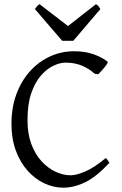

<svg xmlns="http://www.w3.org/2000/svg" viewBox="-20 -872 576 907"><path d="M278.8 14.6Q233.4 14.6 189.9 -5.6Q146.5 -25.9 111.3 -64.7Q76.2 -103.5 55.2 -159.4Q34.2 -215.3 34.2 -286.1Q34.2 -364.3 57.6 -427.5Q81.1 -490.7 122.1 -535.9Q163.1 -581.1 216.6 -605.5Q270 -629.9 330.1 -629.9Q382.3 -629.9 422.4 -615.5Q462.4 -601.1 487.8 -581.1Q491.7 -578.1 483.4 -566.4Q475.1 -554.7 463.4 -541.7Q451.7 -528.8 443.8 -521L426.8 -523.9Q402.3 -546.9 367.9 -561.5Q333.5 -576.2 289.1 -576.2Q264.2 -576.2 233.4 -562Q202.6 -547.9 174.3 -516.1Q146 -484.4 127.9 -432.4Q109.9 -380.4 109.9 -304.2Q109.9 -239.3 128.4 -190.4Q147 -141.6 177.2 -109.1Q207.5 -76.7 243.4 -60.3Q279.3 -43.9 314 -43.9Q340.3 -43.9 382.8 -62Q425.3 -80.1 479 -125Q484.4 -123 489.3 -114.5Q494.1 -106 497.1 -103Q435.1 -36.6 382.3 -11Q329.6 14.6 278.8 14.6ZM273.9 -679.2 145 -829.1Q151.9 -838.9 155.5 -843.3Q159.2 -847.7 167 -852.1L301.3 -749L433.1 -852.1Q441.4 -847.7 444.8 -843.3Q448.2 -838.9 454.1 -829.1L326.2 -679.2Z"/></svg>

Font: David Libre
Style: Regular
Weight: 400
Designer: Ismar David, J. Victor Gaultney, Annie Olsen and Meir Sadan
Foundry: Monotype Imaging Inc. & SIL International
Version: Version 1.100; ttfautohint (v1.8.4.7-5d5b)